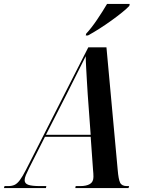

<svg xmlns="http://www.w3.org/2000/svg" viewBox="-78 -954 735 974"><path d="M-58 0 -55 -10H-36Q-18 -10 -4.5 -16Q9 -22 22.5 -40Q36 -58 54 -93L370 -714H462L519 -93Q523 -44 531.5 -27Q540 -10 566 -10H577L574 0H304L306 -10H330Q360 -10 378 -20.5Q396 -31 396 -57Q396 -65 395.5 -74Q395 -83 394 -92L382 -260H150L70 -102Q60 -82 53.5 -66.5Q47 -51 47 -40Q47 -23 65.5 -16.5Q84 -10 125 -10H157L155 0ZM260 -476 155 -270H382L367 -475Q365 -504 363 -540.5Q361 -577 359 -611.5Q357 -646 357 -669Q340 -634 316 -587.5Q292 -541 260 -476ZM359 -783Q386 -812 415 -855Q444 -898 465 -934H580L578 -924Q566 -911 542 -891.5Q518 -872 487.5 -850Q457 -828 425.5 -808Q394 -788 368 -774H357Z"/></svg>

Font: Noto Serif Display Condensed SemiBold
Style: Italic
Weight: 600
Width: 3
Italic angle: -12°
Designer: Monotype Design Team
Foundry: Monotype Imaging Inc.
Version: Version 2.009